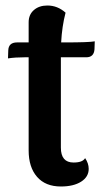

<svg xmlns="http://www.w3.org/2000/svg" viewBox="-20 -667 389 697"><path d="M215 -513Q304 -513 324 -517L323 -488Q321 -459 293 -459H201V-426V-131Q201 -77 247 -77Q280 -77 289 -93Q302 -74 302 -54Q302 -25 274.5 -7.5Q247 10 201 10Q145 10 114.5 -25Q84 -60 84 -121V-459H69Q35 -459 9 -455L10 -484Q11 -513 42 -513H84V-586Q84 -614 103 -630.5Q122 -647 152 -647Q189 -647 218 -621Q205 -571 202 -513Z"/></svg>

Font: Arima Koshi Semi Bold
Style: Regular
Weight: 600
Designer: Joana Correia and Natanael Gama
Foundry: NDISCOVER
Version: Version 1.019;PS 001.019;hotconv 1.0.88;makeotf.lib2.5.64775